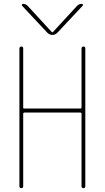

<svg xmlns="http://www.w3.org/2000/svg" viewBox="-20 -970 540 990"><path d="M224.6 -800.8 93.8 -940.4Q91.8 -943.4 93.3 -946.8Q94.7 -950.2 98.6 -950.2Q111.3 -950.2 122.1 -940.4L248 -803.7H250H252L377.9 -940.4Q387.7 -950.2 401.4 -950.2Q405.3 -950.2 407.2 -946.8Q409.2 -943.4 406.2 -940.4L275.4 -800.8Q264.6 -790 250 -790Q235.4 -790 224.6 -800.8ZM80.1 -9.8V-719.7Q80.1 -729.5 89.8 -730Q99.6 -730.5 99.6 -719.7V-415Q99.6 -410.2 105.5 -410.2H394.5Q399.4 -410.2 400.4 -415V-719.7Q400.4 -729.5 410.2 -730Q419.9 -730.5 419.9 -719.7V-9.8Q419.9 0 410.2 0Q400.4 0 400.4 -9.8V-384.8Q400.4 -389.6 394.5 -389.6H105.5Q100.6 -389.6 99.6 -384.8V-9.8Q99.6 0 89.8 0Q80.1 0 80.1 -9.8Z"/></svg>

Font: Rounded-X Mgen+ 1m thin
Style: Regular
Weight: 100
Designer: [Source Han Sans]
Ryoko NISHIZUKA  (kana & ideographs); Paul D. Hunt (Latin, Greek & Cyrillic); Wenlong ZHANG  (bopomofo
Version: Version 1.059.20150602